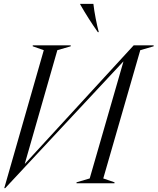

<svg xmlns="http://www.w3.org/2000/svg" viewBox="-20 -946 813 991"><path d="M206 -687 149 -707V-712H345V-707L276 -687L108 -101H109L670 -712H773V-707L704 -687L513 -25L571 -5V0H375V-5L443 -25L617 -628H616L7 25H2ZM394 -923V-926H462Q466 -891 474 -850Q482 -809 490 -780H485Q437 -848 394 -923Z"/></svg>

Font: Nyght Serif Light Italic
Style: Regular
Weight: 300
Italic angle: -16°
Designer: Maksym Kobuzan
Version: Version 0.410